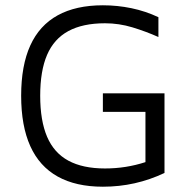

<svg xmlns="http://www.w3.org/2000/svg" viewBox="-20 -696 727 726"><path d="M369 10Q267 10 198 -28.5Q129 -67 94.5 -143.5Q60 -220 60 -334Q60 -448 94.5 -524Q129 -600 198 -638Q267 -676 369 -676Q424 -676 477 -665Q530 -654 579 -631V-556Q532 -577 481 -592.5Q430 -608 377 -608Q293 -608 238.5 -578.5Q184 -549 158 -488.5Q132 -428 132 -334Q132 -240 158 -179Q184 -118 238.5 -88.5Q293 -59 377 -59Q417 -59 455 -65Q493 -71 530 -83V-273H369V-343H602V-42Q547 -16 489 -3Q431 10 369 10Z"/></svg>

Font: Maven Pro
Style: Regular
Weight: 400
Designer: Joe Prince
Foundry: Joe Prince
Version: Version 2.103